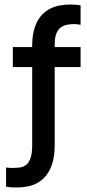

<svg xmlns="http://www.w3.org/2000/svg" viewBox="-20 -711 385 853"><path d="M55 122Q46 122 33 121.5Q20 121 7 118V33Q19 35 24.5 35Q30 35 34 35Q50 35 65.5 33.5Q81 32 94 23Q107 14 115 -7Q123 -28 123 -66V-413H37V-502H123V-513Q124 -557 134 -588Q144 -619 161.5 -639.5Q179 -660 200 -671Q221 -682 244.5 -686.5Q268 -691 291 -691Q301 -691 315.5 -690Q330 -689 338 -687V-601Q331 -602 324 -603Q317 -604 311 -604Q296 -604 280.5 -601.5Q265 -599 252 -590.5Q239 -582 231 -563.5Q223 -545 223 -513V-502H338V-413H223V-66Q223 -20 213 13Q203 46 186 67.5Q169 89 147.5 101Q126 113 102.5 117.5Q79 122 55 122Z"/></svg>

Font: Maven Pro SemiBold
Style: Regular
Weight: 600
Designer: Joe Prince
Foundry: Joe Prince
Version: Version 2.103